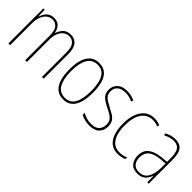

<svg xmlns="http://www.w3.org/2000/svg" viewBox="110 -1378 2044 2044"><g transform="rotate(45 1131.5 -356.5)"><path d="M485 -630Q540 -630 574 -590Q608 -550 608 -463V-93H582V-461Q582 -540 553.5 -573Q525 -606 484 -606Q427 -606 391.5 -559.5Q356 -513 356 -429V-93H330V-450Q330 -539 302 -572.5Q274 -606 232 -606Q192 -606 162.5 -582Q133 -558 118 -517Q103 -476 103 -426V-93H77V-620H96L100 -522H102Q110 -546 124.5 -571Q139 -596 165 -613Q191 -630 232 -630Q285 -630 312 -599Q339 -568 347 -523H350Q366 -570 397 -600Q428 -630 485 -630Z M1085 -357Q1085 -224 1041.5 -153.5Q998 -83 910 -83Q821 -83 776 -154Q731 -225 731 -358Q731 -490 776 -560Q821 -630 910 -630Q973 -630 1012 -596Q1051 -562 1068 -500.5Q1085 -439 1085 -357ZM757 -358Q757 -239 794 -173.5Q831 -108 909 -108Q987 -108 1023 -171.5Q1059 -235 1059 -358Q1059 -432 1044.5 -487.5Q1030 -543 997.5 -574Q965 -605 910 -605Q832 -605 794.5 -540.5Q757 -476 757 -358Z M1454 -219Q1454 -157 1416.5 -120Q1379 -83 1303 -83Q1261 -83 1227.5 -93Q1194 -103 1173 -115V-146Q1200 -129 1233.5 -119Q1267 -109 1303 -109Q1367 -109 1397 -138.5Q1427 -168 1427 -221Q1427 -257 1412.5 -279Q1398 -301 1372.5 -317Q1347 -333 1313 -349Q1276 -368 1245.5 -387Q1215 -406 1197.5 -432.5Q1180 -459 1180 -501Q1180 -556 1218 -593Q1256 -630 1330 -630Q1364 -630 1394.5 -622.5Q1425 -615 1448 -602L1436 -579Q1416 -591 1387 -598Q1358 -605 1329 -605Q1273 -605 1239.5 -578.5Q1206 -552 1206 -500Q1206 -467 1220 -446Q1234 -425 1259.5 -409Q1285 -393 1319 -375Q1356 -356 1386.5 -338Q1417 -320 1435.5 -292.5Q1454 -265 1454 -219Z M1731 -83Q1666 -83 1624.5 -116.5Q1583 -150 1563 -210Q1543 -270 1543 -351Q1543 -483 1596 -556.5Q1649 -630 1742 -630Q1791 -630 1830 -611L1821 -587Q1803 -597 1783 -601Q1763 -605 1743 -605Q1662 -605 1615.5 -539.5Q1569 -474 1569 -351Q1569 -281 1586 -226Q1603 -171 1639 -139.5Q1675 -108 1733 -108Q1782 -108 1828 -128V-102Q1809 -94 1783.5 -88.5Q1758 -83 1731 -83Z M2056 -630Q2125 -630 2157 -588.5Q2189 -547 2189 -449V-93H2168L2166 -189H2164Q2156 -162 2139.5 -138Q2123 -114 2095.5 -98.5Q2068 -83 2025 -83Q1957 -83 1925.5 -124Q1894 -165 1894 -222Q1894 -301 1945.5 -340.5Q1997 -380 2090 -389L2163 -396V-444Q2163 -534 2137.5 -569.5Q2112 -605 2056 -605Q2032 -605 2003.5 -598Q1975 -591 1943 -573L1933 -596Q1961 -612 1993 -621Q2025 -630 2056 -630ZM2090 -366Q2007 -358 1964 -323.5Q1921 -289 1921 -222Q1921 -167 1948.5 -136.5Q1976 -106 2025 -106Q2099 -106 2131.5 -163.5Q2164 -221 2164 -313V-372Z"/></g></svg>

Font: Noto Sans Kannada UI Condensed Thin
Style: Regular
Weight: 100
Width: 3
Designer: Jelle Bosma - Monotype Design Team
Foundry: Monotype Imaging Inc.
Version: Version 2.005; ttfautohint (v1.8.4.7-5d5b)